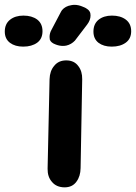

<svg xmlns="http://www.w3.org/2000/svg" viewBox="-131 -766 573 810"><path d="M97.7 -488.3Q79.1 -466.8 78.1 -431.6L69.8 -54.2Q69.3 -20 87.9 1Q106.4 23.9 141.1 24.4Q174.3 24.4 191.4 0.5Q208.5 -22 209 -57.1L215.8 -431.6Q216.3 -465.3 199.7 -486.8Q182.6 -510.7 149.9 -511.2Q116.2 -511.7 97.7 -488.3ZM341.3 -700.2Q306.6 -700.2 284.7 -682.6Q263.2 -665 263.2 -632.8Q263.2 -602.1 284.7 -585.4Q306.2 -569.3 340.3 -569.3Q376.5 -569.3 399.4 -585.9Q422.4 -602.5 422.4 -634.3Q422.4 -666.5 399.4 -683.6Q377 -700.2 341.3 -700.2ZM-32.2 -700.2Q-66.9 -700.2 -88.9 -682.6Q-110.8 -665 -110.8 -632.8Q-110.8 -602.1 -88.9 -585.4Q-67.4 -569.3 -33.2 -569.3Q2.9 -569.3 25.9 -585.9Q48.3 -602.5 48.3 -634.3Q48.3 -666.5 25.9 -683.6Q3.4 -700.2 -32.2 -700.2ZM104.5 -578.1Q119.6 -572.3 134.3 -572.3Q141.6 -572.3 148.9 -573.7Q169.9 -578.6 185.1 -594.7L236.8 -662.6Q251 -681.2 251 -700.7Q251 -705.6 250 -710.4Q245.6 -727.5 219.2 -737.3Q200.7 -745.6 183.1 -745.6Q176.3 -745.6 169.4 -744.1Q144.5 -740.2 130.4 -723.1Q128.4 -720.2 126.5 -716.8L86.4 -640.6Q78.1 -626 78.1 -610.4Q78.1 -604.5 79.1 -599.1Q83.5 -585.4 104.5 -578.1Z"/></svg>

Font: Comic Relief
Style: Bold
Weight: 700
Designer: Jeff Davis
Foundry: Loudifier
Version: Version 1.200; ttfautohint (v1.8.4.7-5d5b)